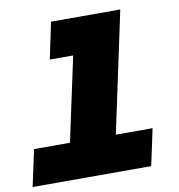

<svg xmlns="http://www.w3.org/2000/svg" viewBox="-95 -815 828 890"><g transform="rotate(-10 318.5 -370.0)"><path d="M24 -172H193L278 -568H168L204 -740H530L409 -172H582L545 0H-13Z"/></g></svg>

Font: Azeret Mono Black
Style: Italic
Weight: 900
Italic angle: -12°
Designer: Martin Vácha
Foundry: Displaay
Version: Version 1.000; Glyphs 3.0.3, build 3074